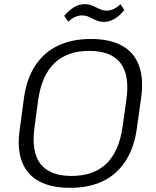

<svg xmlns="http://www.w3.org/2000/svg" viewBox="-20 -894 749 921"><path d="M316 7Q225 7 166.5 -25Q108 -57 84.5 -120.5Q61 -184 75 -275L95 -425Q108 -517 149.5 -580Q191 -643 258 -675Q325 -707 416 -707Q507 -707 565 -675Q623 -643 646.5 -580Q670 -517 657 -425L636 -275Q623 -184 581.5 -120.5Q540 -57 473.5 -25Q407 7 316 7ZM323 -50Q429 -50 490 -108.5Q551 -167 568 -286L586 -414Q603 -533 558 -591.5Q513 -650 408 -650Q303 -650 241.5 -591.5Q180 -533 163 -414L146 -286Q129 -167 173.5 -108.5Q218 -50 323 -50ZM288 -818Q312 -846 336 -860Q360 -874 385 -874Q407 -874 424 -866.5Q441 -859 457.5 -851Q474 -843 491 -843Q508 -843 524.5 -850.5Q541 -858 558 -874L576 -846Q553 -817 528.5 -803Q504 -789 479 -789Q458 -789 440.5 -797Q423 -805 407.5 -812.5Q392 -820 373 -820Q357 -820 341 -813Q325 -806 307 -790Z"/></svg>

Font: Pathway Extreme 28pt Light
Style: Italic
Weight: 300
Italic angle: -8°
Designer: Eduardo Rodriguez Tunni
Foundry: Eduardo Rodriguez Tunni
Version: Version 1.001;gftools[0.9.26]